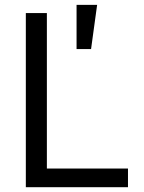

<svg xmlns="http://www.w3.org/2000/svg" viewBox="-20 -782 602 802"><path d="M87.9 0V-727.5H175.8V-78.1H514.6V0ZM299.8 -577.1V-761.7H385.7L360.4 -577.1Z"/></svg>

Font: GitLab Sans
Style: Regular
Weight: 400
Designer: Rasmus Andersson
Foundry: Modifications by GitLab B.V., manufactured by rsms
Version: Version 4.000;git-c8fb6b7